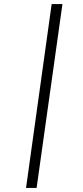

<svg xmlns="http://www.w3.org/2000/svg" viewBox="-20 -824 409 944"><path d="M287 -804 160 100H108L234 -804Z"/></svg>

Font: Fira Sans Condensed Light
Style: Italic
Weight: 300
Width: 3
Italic angle: -8°
Designer: Carrois Corporate & Edenspiekermann AG
Foundry: Carrois Corporate GbR & Edenspiekermann AG
Version: Version 4.203